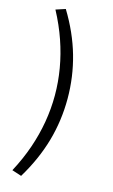

<svg xmlns="http://www.w3.org/2000/svg" viewBox="-137 -767 592 1009"><g transform="rotate(15 159.5 -263.0)"><path d="M89 191 37 174Q76 101 101 28.5Q126 -44 138.5 -117Q151 -190 151 -263Q151 -336 138.5 -409Q126 -482 101 -554.5Q76 -627 37 -700L89 -717Q156 -607 188 -494.5Q220 -382 220 -263Q220 -144 188 -32Q156 80 89 191Z"/></g></svg>

Font: Nunito Sans 8pt Light
Style: Regular
Weight: 300
Version: Version 3.101;gftools[0.9.27]